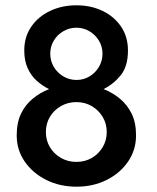

<svg xmlns="http://www.w3.org/2000/svg" viewBox="-20 -692 592 724"><path d="M268.5 12Q205.5 12 154.5 -13.5Q103.5 -39 73.2 -82.8Q43 -126.5 43 -181.5Q43 -230 59.5 -263.8Q76 -297.5 103.8 -320.2Q131.5 -343 165 -356Q140.5 -368 119.2 -386.8Q98 -405.5 84.8 -433.8Q71.5 -462 71.5 -502Q71.5 -553 97.8 -591.2Q124 -629.5 168.8 -650.8Q213.5 -672 268 -672Q323 -672 367 -650.8Q411 -629.5 436.8 -591.2Q462.5 -553 462.5 -502Q462.5 -442 435.5 -408.5Q408.5 -375 370.5 -356Q404 -343 431.8 -320.2Q459.5 -297.5 476.2 -263.8Q493 -230 493 -181.5Q493 -126.5 463 -82.8Q433 -39 382.2 -13.5Q331.5 12 268.5 12ZM268 -81.5Q300 -81.5 325.8 -96.2Q351.5 -111 367 -136.8Q382.5 -162.5 382.5 -194Q382.5 -226 367 -251.5Q351.5 -277 325.8 -292Q300 -307 268 -307Q236 -307 209.8 -292Q183.5 -277 168.2 -251.5Q153 -226 153 -194Q153 -162.5 168.2 -137Q183.5 -111.5 209.8 -96.5Q236 -81.5 268 -81.5ZM268.5 -390.5Q295.5 -390.5 317.8 -404Q340 -417.5 353.2 -440Q366.5 -462.5 366.5 -489.5Q366.5 -516.5 353 -538.8Q339.5 -561 317.2 -574.2Q295 -587.5 268 -587.5Q241.5 -587.5 218.8 -574.2Q196 -561 182.8 -538.8Q169.5 -516.5 169.5 -489.5Q169.5 -462.5 182.8 -440Q196 -417.5 218.8 -404Q241.5 -390.5 268.5 -390.5Z"/></svg>

Font: League Spartan Medium
Style: Regular
Weight: 500
Foundry: The League of Moveable Type
Version: Version 2.002